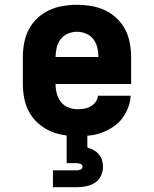

<svg xmlns="http://www.w3.org/2000/svg" viewBox="-20 -558 640 798"><path d="M303 8Q273 8 243 3Q213 -2 186 -14.5Q159 -27 136.5 -47.5Q114 -68 100 -94.5Q86 -121 80.5 -150.5Q75 -180 75 -210V-320Q75 -350 80.5 -379.5Q86 -409 99.5 -435Q113 -461 135 -482Q157 -503 184 -515.5Q211 -528 240.5 -533Q270 -538 300 -538Q330 -538 359.5 -533Q389 -528 416 -515.5Q443 -503 465 -482Q487 -461 500.5 -435Q514 -409 519.5 -379.5Q525 -350 525 -320V-209H211Q211 -189 216 -169.5Q221 -150 233 -134.5Q245 -119 264 -111.5Q283 -104 303 -104Q317 -104 331 -106.5Q345 -109 357 -116Q369 -123 377.5 -134.5Q386 -146 387 -160H523Q522 -135 512.5 -110.5Q503 -86 487.5 -65.5Q472 -45 450 -30.5Q428 -16 404 -7Q380 2 354.5 5Q329 8 303 8ZM211 -321H389Q389 -341 384.5 -360Q380 -379 368.5 -394.5Q357 -410 338.5 -418Q320 -426 300 -426Q280 -426 261.5 -418Q243 -410 231.5 -394.5Q220 -379 215.5 -359.5Q211 -340 211 -321ZM200 220V150H300Q308 150 315.5 146.5Q323 143 323 135Q323 127 315.5 123.5Q308 120 300 120H257V0H343V55Q356 59 368.5 65.5Q381 72 390.5 83Q400 94 404 107.5Q408 121 408 135Q408 155 399.5 173Q391 191 374.5 201.5Q358 212 338.5 216Q319 220 300 220Z"/></svg>

Font: Iosevka Slab Heavy Extended
Style: Regular
Weight: 900
Width: 7
Monospace: yes
Designer: Belleve Invis
Foundry: Belleve Invis
Version: Version 11.1.0; ttfautohint (v1.8.3)